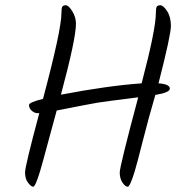

<svg xmlns="http://www.w3.org/2000/svg" viewBox="-20 -727 720 728"><path d="M122 -298Q111 -298 100.5 -307Q90 -316 90 -329Q90 -339 143 -352Q213 -614 213 -678Q213 -695 216 -701Q219 -707 229.5 -707Q240 -707 254 -684.5Q268 -662 268 -637Q268 -580 211 -368Q389 -402 517 -411Q571 -616 571 -678Q571 -695 574 -701Q577 -707 588 -707Q599 -707 613.5 -685Q628 -663 628 -628.5Q628 -594 581 -411Q624 -408 624 -391Q624 -376 569 -367Q544 -282 522 -195Q500 -108 491 -78Q473 -19 464 -19Q455 -19 444.5 -34.5Q434 -50 434 -73Q434 -96 504 -358Q376 -342 349 -337.5Q322 -333 195 -308Q185 -273 163 -190.5Q141 -108 132 -78Q114 -19 106 -19Q98 -19 86.5 -34Q75 -49 75 -73Q75 -97 129 -298Z"/></svg>

Font: Kalam Light
Style: Regular
Weight: 300
Version: Version 2.001;PS 1.0;hotconv 1.0.79;makeotf.lib2.5.61930; tt